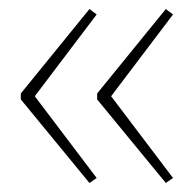

<svg xmlns="http://www.w3.org/2000/svg" viewBox="-20 -492 429 425"><path d="M26 -285 178 -472 194 -460 57 -279 194 -98 178 -87 26 -272ZM195 -285 347 -472 363 -460 226 -279 363 -98 347 -87 195 -272Z"/></svg>

Font: Noto Sans Gujarati Thin
Style: Regular
Weight: 100
Designer: Jelle Bosma - Monotype Design Team, Universal Thirst
Foundry: Monotype Imaging Inc.
Version: Version 2.106; ttfautohint (v1.8.4.7-5d5b)